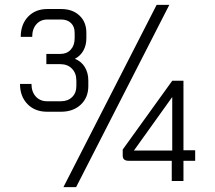

<svg xmlns="http://www.w3.org/2000/svg" viewBox="-20 -742 882 787"><path d="M342 -412V-389Q342 -342 311 -313Q280 -284 230 -284H173Q123 -284 92.5 -315.5Q62 -347 62 -398H109Q109 -366 126.5 -346.5Q144 -327 173 -327H230Q258 -327 275.5 -344Q293 -361 293 -389V-412Q293 -442 275 -460.5Q257 -479 228 -479H170V-521H228Q254 -521 270 -538.5Q286 -556 286 -585V-608Q286 -633 271 -647.5Q256 -662 231 -662H174Q146 -662 129 -642.5Q112 -623 112 -591H65Q65 -642 95 -673.5Q125 -705 174 -705H231Q277 -705 305.5 -678.5Q334 -652 334 -608V-585Q334 -557 322 -535Q310 -513 287 -501Q314 -490 328 -466.5Q342 -443 342 -412ZM684 -83H507Q483 -83 483 -104V-129L686 -411H732V-126H780V-83H732V0H684ZM686 -125V-343H685L529 -125ZM622 -722H674L292 25H240Z"/></svg>

Font: Bai Jamjuree Light
Style: Regular
Weight: 300
Designer: Katatrad Aksorn Co.,Ltd.
Foundry: Cadson Demak Co.,Ltd.
Version: Version 1.000; ttfautohint (v1.6)